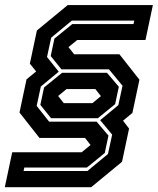

<svg xmlns="http://www.w3.org/2000/svg" viewBox="-54 -664 642 778"><path d="M-34.5 94.5 -4.5 -47H277L313 -76.5L290.5 -105H106L25 -208L53.5 -342.5L92.5 -374.5L67 -406L95.5 -540.5L220.5 -643.5H565.5L535.5 -502H259L223.5 -473L246.5 -444H430L511 -341L482.5 -206.5L444.5 -175L469 -143L440.5 -8.5L315.5 94.5ZM41.5 29H300L383.5 -40L400.5 -118.5L352 -177L425.5 -238L442.5 -316.5L387.5 -383H195L151.5 -437L166.5 -507.5L239 -566.5H487L490 -580.5H237L153.5 -511.5L136.5 -433L184 -373.5L111.5 -313.5L94.5 -235L145 -171H337.5L385.5 -114.5L370.5 -44L298 15H44.5ZM153 -185 109.5 -239 124.5 -309.5 197.5 -369H379.5L427.5 -312.5L412.5 -242L342.5 -185ZM204.5 -246H320.5L355 -274.5L332.5 -303H215.5L181.5 -275Z"/></svg>

Font: Tourney Condensed Regular
Style: Bold Italic
Weight: 700
Width: 3
Italic angle: -12°
Designer: Tyler Finck
Foundry: Etcetera Type Co
Version: Version 1.010; ttfautohint (v1.8.3)